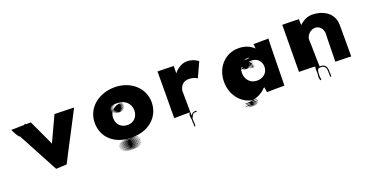

<svg xmlns="http://www.w3.org/2000/svg" viewBox="-29 -996 2830 1479"><g transform="rotate(-20 1385.5 -256.5)"><path d="M210 -468C209 -467 50 -466 50 -465V-462C54 -453 87 -384 98 -395C115 -410 128 -429 143 -446C147 -451 174 -463 168 -471C164 -476 158 -471 156 -468C150 -461 142 -459 136 -452C121 -437 109 -418 94 -403C93 -406 89 -410 87 -413C82 -426 75 -434 68 -445L271 -65C270 -66 360 -68 359 -70C358 -72 563 -460 562 -462L403 -466C402 -467 308 -258 307 -259C306 -259 211 -469 210 -468Z M671 -295C671 -176 762 -92 901 -92C1032 -92 758 -94 895 -94C1026 -94 752 -95 889 -95C1020 -95 746 -95 883 -95H872C1003 -95 730 -95 867 -95C998 -95 725 -95 861 -94C991 -94 717 -92 854 -92C985 -91 712 -91 849 -90C980 -89 707 -88 843 -86C973 -84 699 -82 837 -81C969 -80 695 -79 832 -77C964 -76 691 -75 829 -73C961 -71 688 -70 826 -68C958 -66 686 -64 825 -62C958 -60 685 -59 824 -57C957 -55 685 -54 824 -52C957 -50 686 -49 825 -47C958 -45 687 -43 826 -41C959 -39 688 -37 828 -35C962 -33 692 -30 832 -30C965 -30 697 -25 836 -25C970 -25 700 -23 840 -22C974 -21 703 -20 843 -19C977 -18 706 -17 847 -15C982 -13 713 -12 853 -11C987 -10 717 -10 857 -9C992 -8 722 -7 862 -7C996 -7 726 -7 866 -7C1000 -7 730 -6 870 -6C1004 -6 734 -5 874 -5C1008 -5 737 -5 877 -5H882C1016 -5 746 -5 886 -5C1021 -5 751 -6 891 -6C1025 -6 755 -7 895 -8C1029 -9 759 -9 899 -10C1033 -11 764 -12 904 -13C1038 -14 768 -15 908 -16C1042 -17 772 -18 912 -20C1046 -22 775 -23 915 -25C1049 -27 778 -28 918 -30C1052 -32 781 -33 921 -35C1055 -37 784 -40 924 -42C1058 -44 786 -46 925 -48C1058 -50 787 -52 926 -54C1059 -56 787 -57 926 -59C1059 -61 786 -63 925 -65C1058 -67 786 -68 924 -70C1056 -72 784 -73 922 -75C1054 -76 781 -78 919 -79C1051 -80 779 -81 917 -83C1049 -84 776 -85 915 -86C1047 -88 775 -91 913 -91C1046 -91 772 -93 911 -93C1043 -93 1139 -179 1138 -298C1137 -418 1034 -503 905 -502C774 -501 671 -416 671 -295ZM817 -283C817 -336 859 -372 909 -372C960 -372 860 -369 911 -368C961 -367 862 -366 913 -365C963 -364 864 -362 915 -361C965 -360 866 -360 916 -358C966 -356 866 -354 916 -353C966 -352 866 -351 916 -349C965 -347 866 -345 916 -343C965 -342 864 -341 914 -339C963 -337 862 -335 912 -333C961 -331 861 -330 910 -329C959 -327 858 -326 907 -324C956 -323 855 -321 904 -320C953 -319 852 -318 901 -317C949 -316 849 -315 898 -314C946 -313 845 -313 894 -312C943 -312 842 -310 891 -310C939 -309 838 -309 887 -309C936 -309 835 -309 884 -309C933 -309 832 -308 881 -308H877C925 -308 825 -309 874 -309C922 -309 821 -309 870 -309C919 -309 818 -310 867 -310C915 -310 814 -310 863 -310C911 -310 810 -312 859 -312C907 -313 807 -312 856 -313C905 -313 804 -315 853 -316C901 -318 799 -319 848 -320C896 -321 796 -322 845 -323C894 -324 792 -326 841 -326C891 -326 788 -330 838 -330C887 -330 785 -333 835 -334C884 -335 784 -338 834 -338C884 -338 783 -343 833 -343C882 -343 782 -346 832 -347C881 -348 782 -350 832 -351C882 -352 783 -353 833 -355C883 -356 783 -358 834 -359C884 -360 784 -361 835 -362C885 -363 787 -365 838 -366C889 -367 790 -368 842 -369C893 -370 794 -371 847 -373C899 -375 801 -376 852 -376C903 -377 804 -378 856 -378C907 -378 810 -379 862 -379C914 -379 815 -380 867 -380C918 -380 820 -380 872 -380H882C934 -380 836 -380 888 -380C939 -380 840 -380 892 -380C943 -380 845 -379 897 -378C949 -377 990 -339 991 -285C992 -232 956 -194 906 -194C852 -194 817 -230 817 -283Z M1424 -108H1429H1435H1436C1442 -109 1441 -118 1435 -117H1434H1430C1411 -117 1399 -107 1392 -94C1391 -92 1391 -293 1390 -292C1389 -300 1398 -366 1466 -366C1510 -366 1535 -346 1535 -347C1535 -349 1590 -464 1590 -467C1590 -470 1556 -496 1507 -499C1432 -502 1390 -436 1391 -438C1392 -440 1391 -441 1392 -442L1393 -500C1394 -501 1261 -502 1261 -503C1261 -503 1260 -120 1259 -121L1389 -122C1382 -121 1378 -104 1378 -95C1378 -84 1381 -75 1382 -66V-60V-48C1382 -43 1383 -39 1383 -34C1383 -30 1384 -26 1384 -23C1384 -21 1383 -18 1383 -16V-11C1383 -9 1385 -6 1387 -6C1389 -6 1392 -9 1392 -11V-15C1392 -18 1393 -21 1393 -24C1393 -27 1392 -31 1392 -34C1392 -39 1391 -43 1391 -48V-60V-67V-71C1399 -84 1402 -108 1424 -108Z M1715 -253C1714 -137 1794 -43 1906 -41C1958 -39 1793 -35 1905 -30C1957 -25 1791 -22 1903 -20C1955 -18 1789 -15 1900 -13C1951 -11 1784 -9 1895 -8C1946 -7 1778 -5 1886 -3C1935 -1 1765 -1 1873 -1C1920 -1 1752 -2 1862 -3C1912 -4 1744 -6 1852 -9C1901 -12 1732 -15 1843 -20C1894 -24 1729 -27 1842 -29C1896 -32 1733 -36 1850 -40C1907 -45 1955 -70 1985 -103C1987 -104 1990 -106 1992 -107C1994 -108 1997 -65 2001 -65C2006 -66 2140 -66 2142 -66C2144 -66 2147 -450 2151 -449L2028 -448C2029 -448 2031 -411 2031 -411C1999 -442 1958 -458 1906 -458C1794 -458 1715 -366 1715 -253ZM1868 -269C1868 -325 1908 -365 1958 -366C2007 -369 1906 -367 1954 -367C2004 -367 1899 -363 1949 -363C1999 -363 1899 -360 1949 -360C1998 -360 1899 -359 1949 -359C1998 -357 1898 -354 1948 -354C1996 -354 1894 -355 1942 -355C1984 -355 1912 -357 1912 -357C1956 -357 1852 -355 1900 -354C1947 -353 1845 -352 1893 -350C1940 -348 1837 -345 1883 -340C1928 -335 1824 -331 1873 -327C1921 -323 1821 -318 1874 -311C1926 -305 1831 -300 1886 -296C1941 -292 1845 -290 1898 -289C1951 -288 1856 -286 1912 -286C1968 -286 1875 -286 1930 -289C1984 -291 1888 -293 1940 -295C1992 -297 1894 -299 1947 -302C1998 -305 1900 -310 1951 -310C2001 -310 1901 -302 1952 -300C2002 -298 1902 -297 1953 -295C2003 -293 1903 -288 1954 -288C2004 -288 1904 -284 1954 -284C2004 -284 1905 -282 1956 -281C2006 -280 1907 -280 1959 -280C2010 -280 1911 -280 1962 -281C2012 -282 1913 -285 1963 -285C2013 -285 1913 -289 1963 -289C2012 -289 1912 -296 1962 -296C2012 -296 1912 -301 1962 -301C2011 -301 1910 -306 1960 -311C2009 -316 1909 -321 1959 -323C2008 -325 1909 -329 1959 -334C2009 -340 2048 -306 2048 -256C2048 -206 2010 -174 1958 -174C1904 -174 1868 -216 1868 -269Z M2413 -103V-93C2413 -86 2414 -81 2414 -74V-70C2413 -66 2413 -62 2413 -57V-53C2413 -48 2411 -43 2411 -39C2411 -27 2414 -18 2418 -10C2420 -7 2426 -13 2426 -15C2423 -24 2423 -37 2422 -48V-52V-55C2422 -57 2423 -59 2423 -61V-65V-70C2426 -84 2425 -96 2437 -102C2442 -102 2448 -103 2453 -103H2458C2482 -103 2496 -86 2496 -61V-55C2496 -50 2497 -46 2497 -42V-38V-34V-30V-18C2497 -14 2498 -10 2500 -8C2508 -3 2506 -14 2506 -18V-29V-34V-38C2506 -43 2505 -47 2505 -51V-55V-61C2505 -90 2488 -112 2458 -112H2453H2448C2446 -112 2444 -329 2442 -329C2440 -367 2477 -404 2516 -404C2557 -404 2581 -367 2579 -327C2577 -326 2575 -106 2574 -105C2573 -104 2704 -103 2703 -101V-357C2703 -468 2605 -505 2535 -507C2493 -509 2455 -490 2425 -461C2426 -463 2424 -465 2423 -467L2422 -509C2422 -510 2288 -512 2287 -512C2286 -512 2285 -127 2284 -127C2284 -127 2414 -125 2414 -124C2413 -122 2414 -120 2415 -119V-118C2414 -114 2413 -108 2413 -103Z"/></g></svg>

Font: Hussar Wojna
Style: 3
Weight: 400
Designer: Robert Jablonski
Foundry: Cannot Into Space Fonts
Version: Version 1.01